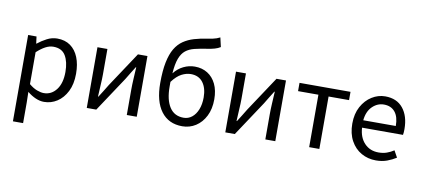

<svg xmlns="http://www.w3.org/2000/svg" viewBox="-87 -1139 3716 1691"><g transform="rotate(10 1771.0 -293.5)"><path d="M92 229V-543H167L175 -481H178Q215 -511 259.5 -534Q304 -557 351 -557Q421 -557 469 -522.5Q517 -488 542 -426Q567 -364 567 -280Q567 -187 534 -121.5Q501 -56 447.5 -21.5Q394 13 331 13Q294 13 256 -3.5Q218 -20 181 -50L183 45V229ZM316 -63Q384 -63 428 -120.5Q472 -178 472 -279Q472 -369 439 -424.5Q406 -480 329 -480Q295 -480 259 -461Q223 -442 183 -405V-120Q220 -89 254.5 -76Q289 -63 316 -63Z M712 0V-543H801V-316Q801 -273 797.5 -221Q794 -169 792 -116H796Q812 -141 832.5 -174Q853 -207 868 -232L1074 -543H1159V0H1070V-227Q1070 -270 1073 -322.5Q1076 -375 1079 -428H1075Q1059 -403 1038.5 -369.5Q1018 -336 1003 -311L797 0Z M1398 -312Q1398 -194 1440.5 -128.5Q1483 -63 1566 -63Q1608 -63 1640.5 -89Q1673 -115 1691.5 -161.5Q1710 -208 1710 -269Q1710 -353 1672.5 -403Q1635 -453 1564 -453Q1524 -453 1482 -431.5Q1440 -410 1398 -354Q1398 -344 1398 -333.5Q1398 -323 1398 -312ZM1567 13Q1445 13 1378 -76Q1311 -165 1311 -329Q1311 -439 1326.5 -515Q1342 -591 1371 -639.5Q1400 -688 1442 -716.5Q1484 -745 1536.5 -760.5Q1589 -776 1651 -785Q1682 -790 1700.5 -794Q1719 -798 1733 -803Q1747 -808 1763 -816L1782 -733Q1760 -719 1732 -711Q1704 -703 1670 -698Q1604 -688 1556.5 -676.5Q1509 -665 1477 -639.5Q1445 -614 1426.5 -565Q1408 -516 1402 -431Q1438 -477 1486.5 -500.5Q1535 -524 1587 -524Q1652 -524 1701 -493.5Q1750 -463 1777.5 -406Q1805 -349 1805 -269Q1805 -183 1773 -119.5Q1741 -56 1687 -21.5Q1633 13 1567 13Z M1951 0V-543H2040V-316Q2040 -273 2036.5 -221Q2033 -169 2031 -116H2035Q2051 -141 2071.5 -174Q2092 -207 2107 -232L2313 -543H2398V0H2309V-227Q2309 -270 2312 -322.5Q2315 -375 2318 -428H2314Q2298 -403 2277.5 -369.5Q2257 -336 2242 -311L2036 0Z M2701 0V-469H2519V-543H2975V-469H2792V0Z M3299 13Q3227 13 3168 -20.5Q3109 -54 3074 -118Q3039 -182 3039 -271Q3039 -359 3074 -423Q3109 -487 3165 -522Q3221 -557 3284 -557Q3388 -557 3444 -487.5Q3500 -418 3500 -302Q3500 -287 3499 -273.5Q3498 -260 3496 -250H3130Q3135 -163 3184 -111.5Q3233 -60 3310 -60Q3350 -60 3383 -71.5Q3416 -83 3446 -103L3479 -43Q3443 -20 3399 -3.5Q3355 13 3299 13ZM3129 -316H3420Q3420 -398 3384.5 -441Q3349 -484 3285 -484Q3227 -484 3182 -440Q3137 -396 3129 -316Z"/></g></svg>

Font: Source Han Sans SC
Style: Regular
Weight: 400
Designer: Ryoko NISHIZUKA 西塚涼子 (kana, bopomofo & ideographs); Paul D. Hunt (Latin, Greek & Cyrillic); Sandoll Communications 산돌커뮤니
Foundry: Adobe
Version: Version 2.002;hotconv 1.0.116;makeotfexe 2.5.65601; ttfautoh